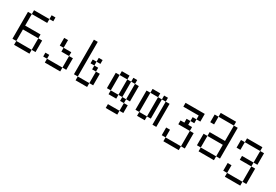

<svg xmlns="http://www.w3.org/2000/svg" viewBox="53 -1602 3894 2704"><g transform="rotate(30 2000.0 -250.0)"><path d="M437.5 -562.5H375V-625H437.5ZM62.5 -500H125V-312.5H375V-250H125V-62.5H62.5ZM125 -62.5H375V0H125ZM125 -562.5H375V-500H125ZM375 -250H437.5V-62.5H375Z M750 -312.5H687.5V-437.5H750ZM562.5 -125H625V-62.5H562.5ZM625 -62.5H875V0H625ZM750 -312.5H875V-250H750ZM875 -250H937.5V-62.5H875Z M1125 -62.5H1062.5V-625H1125ZM1125 -62.5H1312.5V0H1125ZM1187.5 -375H1250V-312.5H1187.5ZM1250 -312.5H1312.5V-250H1250ZM1250 -437.5H1312.5V-375H1250ZM1312.5 -250H1375V-62.5H1312.5Z M1750 -375H1625V-437.5H1750ZM1562.5 -375H1625V-125H1562.5ZM1625 -125H1750V-62.5H1625ZM1687.5 62.5H1875V125H1687.5ZM1750 -375H1812.5V-125H1750ZM1812.5 -125H1875V-62.5H1812.5ZM1812.5 -437.5H1875V-375H1812.5ZM1875 -62.5H1937.5V62.5H1875ZM1875 -375H1937.5V-125H1875Z M2250 -375H2125V-437.5H2250ZM2062.5 -375H2125V-62.5H2062.5ZM2125 -62.5H2250V0H2125ZM2250 -375H2312.5V-62.5H2250ZM2312.5 -437.5H2375V-375H2312.5ZM2375 -375H2437.5V0H2375Z M2937.5 -375H2875V-437.5H2625V-500H2937.5ZM2562.5 -62.5H2625V62.5H2562.5ZM2625 62.5H2875V125H2625ZM2687.5 -250H2750V-312.5H2812.5V-250H2875V-187.5H2687.5ZM2812.5 -375H2875V-312.5H2812.5ZM2875 -187.5H2937.5V62.5H2875Z M3375 -562.5H3125V-625H3375ZM3062.5 -250H3125V-62.5H3062.5ZM3062.5 -562.5H3125V-437.5H3062.5ZM3125 -62.5H3375V0H3125ZM3125 -312.5H3375V-562.5H3437.5V-62.5H3375V-250H3125Z M3875 -437.5H3625V-500H3875ZM3562.5 -62.5H3625V62.5H3562.5ZM3562.5 -437.5H3625V-312.5H3562.5ZM3625 62.5H3875V125H3625ZM3687.5 -250H3875V-187.5H3687.5ZM3875 -187.5H3937.5V62.5H3875ZM3875 -437.5H3937.5V-250H3875Z"/></g></svg>

Font: 寒蝉点阵体 16px
Style: Regular
Weight: 400
Designer: Designed by Warren2060
Foundry: ChillType
Version: Version 1.000